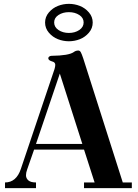

<svg xmlns="http://www.w3.org/2000/svg" viewBox="-20 -972 712 992"><path d="M232.4 -803.2Q212.9 -826.2 212.9 -855.5Q212.9 -884.8 232.4 -907.7Q252 -930.7 279.3 -941.4Q306.6 -952.1 335.9 -952.1Q365.2 -952.1 392.6 -941.4Q419.9 -930.7 439.5 -907.7Q459 -884.8 459 -855.5Q459 -826.2 439.5 -803.2Q419.9 -780.3 392.6 -769.5Q365.2 -758.8 335.9 -758.8Q306.6 -758.8 279.3 -769.5Q252 -780.3 232.4 -803.2ZM282.2 -894.5Q259.8 -879.9 259.8 -856Q259.8 -832 282.2 -816.9Q304.7 -801.8 335.9 -801.8Q367.2 -801.8 389.6 -816.9Q412.1 -832 412.1 -856Q412.1 -879.9 389.6 -894.5Q367.2 -909.2 335.9 -909.2Q304.7 -909.2 282.2 -894.5ZM5.9 0V-29.3Q64.5 -29.3 87.9 -99.6L261.7 -615.2Q265.6 -628.9 265.6 -636.7Q265.6 -650.4 250 -654.3Q229.5 -660.2 229.5 -670.9Q229.5 -676.8 234.9 -680.2Q240.2 -683.6 246.1 -683.6Q335.9 -684.6 361.3 -703.1Q371.1 -710.9 384.8 -710.9Q392.6 -710.9 397.5 -702.1Q402.3 -693.4 410.2 -669.9L614.3 -29.3H661.1V0H414.1V-29.3H468.8L414.1 -199.2H156.2L120.1 -95.7Q114.3 -80.1 114.3 -66.4Q114.3 -50.8 126.5 -40Q138.7 -29.3 166 -29.3V0ZM166 -228.5H405.3L289.1 -591.8Z"/></svg>

Font: Monomakh Unicode TT
Style: Medium
Weight: 500
Designer: Alexey Kryukov, Aleksandr Andreev
Version: Version 1.1